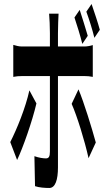

<svg xmlns="http://www.w3.org/2000/svg" viewBox="-20 -868 540 954"><path d="M376 -819 350 -781C363 -742 379 -691 389 -650L416 -690C406 -725 388 -782 376 -819ZM31 -162 65 -73C93 -131 140 -264 161 -354L126 -419C107 -332 64 -227 31 -162ZM46 -486C60 -489 74 -490 89 -490C103 -490 164 -490 228 -490V-115C228 -89 222 -81 208 -81C195 -81 173 -84 151 -92L154 57C174 64 204 66 225 66C255 66 268 25 268 -36C268 -126 268 -406 268 -490H401C413 -490 428 -489 441 -486V-644C429 -640 412 -637 400 -637C387 -637 330 -637 268 -637V-703C268 -730 270 -786 271 -800H224C226 -781 228 -732 228 -704C228 -685 228 -661 228 -637H89C73 -637 60 -641 46 -645ZM336 -352C363 -291 400 -172 420 -82L456 -160C436 -233 397 -360 370 -424ZM409 -810C423 -772 439 -721 449 -680L476 -720C467 -754 448 -810 435 -848Z"/></svg>

Font: 寒蝉无机体 CompactMedium
Style: Regular
Weight: 500
Width: 3
Designer: ChillTanhei {Warren2060}; 
Source Han Sans {Ryoko NISHIZUKA 西塚涼子 (kana, bopomofo & ideographs); Paul D. Hunt (Latin, Gre
Foundry: ChillType&Adobe
Version: Version 1.000;Glyphs 3.1.1 (3135)